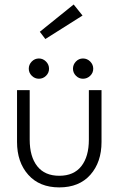

<svg xmlns="http://www.w3.org/2000/svg" viewBox="-20 -802 534 834"><path d="M177 -632.5 153 -664 300 -782.5 338.5 -734.5ZM149 -548Q166.5 -548 179.8 -534.8Q193 -521.5 193 -503.5Q193 -485.5 180 -472.8Q167 -460 149 -460Q131 -460 118 -473Q105 -486 105 -503.5Q105 -521.5 118 -534.8Q131 -548 149 -548ZM297 -503.5Q297 -521.5 309.8 -534.8Q322.5 -548 340.5 -548Q358.5 -548 371.8 -534.8Q385 -521.5 385 -503.5Q385 -485.5 371.8 -472.8Q358.5 -460 340.5 -460Q322.5 -460 309.8 -473Q297 -486 297 -503.5ZM109 -195.5Q109 -121.5 141.8 -80Q174.5 -38.5 237.5 -38.5Q300.5 -38.5 333.2 -80Q366 -121.5 366 -195.5V-410.5H421V-185.5Q421 -97.5 372.5 -42.8Q324 12 237.5 12Q151.5 12 102.8 -42.8Q54 -97.5 54 -185.5V-410.5H109Z"/></svg>

Font: League Spartan Light
Style: Regular
Weight: 277
Foundry: The League of Moveable Type
Version: Version 2.002